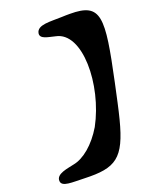

<svg xmlns="http://www.w3.org/2000/svg" viewBox="-171 -936 927 1148"><g transform="rotate(-20 292.0 -361.5)"><path d="M17 79C19 119 87 112 164 115C361 122 423 83 481 -144C496 -202 511 -274 530 -362C613 -752 617 -839 418 -839C402 -839 384 -839 366 -838C293 -835 211 -845 202 -794C196 -757 251 -753 292 -742C452 -711 449 -379 326 -152C270 -58 196 3 131 15C91 25 14 32 17 79Z"/></g></svg>

Font: Venom Sans
Style: BdObl
Weight: 700
Version: Version 1.001